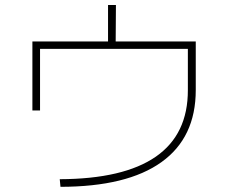

<svg xmlns="http://www.w3.org/2000/svg" viewBox="-20 -763 904 761"><path d="M724.6 -406.2V-569.3H138.7V-325.2H108.4V-598.6H408.2V-743.2H439.5L438.5 -598.6H755.9V-406.2Q755.9 -217.8 619.9 -120.4Q483.9 -22.9 219.7 -22.5L216.8 -52.7Q470.2 -53.7 597.7 -142.1Q725.1 -230.5 724.6 -406.2Z"/></svg>

Font: Pretendard GOV Thin
Style: Regular
Weight: 100
Designer: Base glyphs from Inter by Rasmus Andersson; Hangeul glyphs from Noto Sans CJK(Source Han Sans) by Jang Soo-young and Kan
Foundry: Kil Hyung-jin
Version: Version 1.309